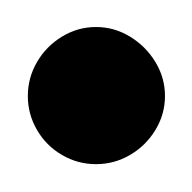

<svg xmlns="http://www.w3.org/2000/svg" viewBox="-20 -530 140 140"><path d="M0.3 -460Q0.3 -446.7 7 -435.2Q13.7 -423.7 25.2 -417Q36.7 -410.3 50 -410.3Q63.3 -410.3 74.8 -417Q86.3 -423.7 93.3 -435.2Q100.3 -446.7 100.3 -460Q100.3 -473.3 93.3 -484.8Q86.3 -496.3 74.8 -503.3Q63.3 -510.3 50 -510.3Q36.7 -510.3 25.2 -503.3Q13.7 -496.3 7 -484.8Q0.3 -473.3 0.3 -460Z"/></svg>

Font: Linefont Thin
Style: Regular
Weight: 100
Monospace: yes
Version: Version 3.002;gftools[0.9.33]